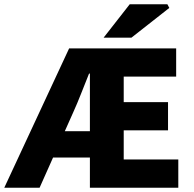

<svg xmlns="http://www.w3.org/2000/svg" viewBox="-37 -877 906 897"><path d="M-17 0 286 -651H786V-519H541V-400H748V-268H541V-132H796V0H383V-533H379Q360 -486 342 -440Q324 -394 305 -352L148 0ZM134 -141V-264H465V-141ZM447 -701 569 -857H745L754 -840L577 -701Z"/></svg>

Font: Mada ExtraBold
Style: Regular
Weight: 800
Designer: Khaled Hosny
Version: Version 1.5